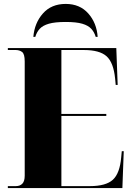

<svg xmlns="http://www.w3.org/2000/svg" viewBox="-20 -959 674 979"><path d="M20 0V-10H61Q82 -10 94 -22.5Q106 -35 106 -63V-646Q106 -684 92.5 -694Q79 -704 60 -704H20V-714H573L580 -526H570L567 -558Q559 -640 523.5 -672Q488 -704 407 -704H293V-378H522V-368H293V-10H438Q520 -10 555.5 -42.5Q591 -75 598 -157L601 -188H611L604 0ZM150 -771Q156 -842 199 -890.5Q242 -939 315 -939Q387 -939 430 -890.5Q473 -842 478 -771H468Q461 -795 445.5 -812Q430 -829 399.5 -838Q369 -847 315 -847Q260 -847 229 -838Q198 -829 182.5 -812Q167 -795 160 -771Z"/></svg>

Font: Noto Serif Display SemiCondensed Black
Style: Regular
Weight: 900
Width: 4
Designer: Monotype Design Team
Foundry: Monotype Imaging Inc.
Version: Version 2.009